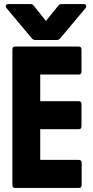

<svg xmlns="http://www.w3.org/2000/svg" viewBox="-20 -925 460 945"><path d="M55 0Q41 0 41 -14V-682Q41 -696 55 -696H367Q381 -696 381 -682V-572Q381 -558 367 -558H178V-427H367Q381 -427 381 -413V-303Q381 -289 367 -289H178V-138H368Q382 -138 382 -123V-14Q382 0 368 0ZM12 -885Q7 -892 9 -898.5Q11 -905 22 -905H131Q140 -905 146 -897L206 -822L267 -897Q273 -905 282 -905H391Q401 -905 403.5 -898.5Q406 -892 401 -885L276 -736Q269 -728 260 -728H153Q145 -728 137 -736Z"/></svg>

Font: AL Dynamic
Style: Bold
Weight: 700
Version: Version 1.000; ttfautohint (v1.8.2) -l 8 -r 50 -G 200 -x 14 